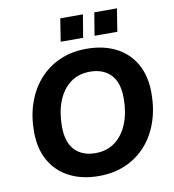

<svg xmlns="http://www.w3.org/2000/svg" viewBox="-97 -998 991 1095"><g transform="rotate(-10 398.0 -451.0)"><path d="M388 11Q291 11 218.5 -26Q146 -63 106 -133Q66 -203 66 -302Q66 -392 92.5 -468Q119 -544 168.5 -599.5Q218 -655 287 -685.5Q356 -716 442 -716Q540 -716 612.5 -679Q685 -642 724.5 -572Q764 -502 764 -404Q764 -313 738 -237Q712 -161 662.5 -105.5Q613 -50 544 -19.5Q475 11 388 11ZM391 -121Q458 -121 505.5 -157Q553 -193 578 -256.5Q603 -320 603 -401Q603 -494 559 -539Q515 -584 439 -584Q372 -584 325 -548.5Q278 -513 253 -450Q228 -387 228 -304Q228 -212 271.5 -166.5Q315 -121 391 -121ZM501 -781 523 -913H654L633 -781ZM305 -781 326 -913H457L435 -781Z"/></g></svg>

Font: Nunito Sans 12pt ExtraLight 12pt ExtraBold
Style: Italic
Weight: 800
Italic angle: -9°
Version: Version 3.101;gftools[0.9.27]